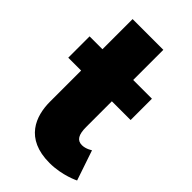

<svg xmlns="http://www.w3.org/2000/svg" viewBox="-223 -774 860 860"><g transform="rotate(45 206.5 -344.5)"><path d="M79.5 -513H-2V-378H79.5V-181C79.5 -90 116.8 15 272 15C352.2 15 415 -17 415 -17L366.5 -160C366.5 -160 343.5 -144 318.2 -144C287.3 -144 274.2 -167 274.2 -215V-378H393V-513H274.2V-704H79.5Z"/></g></svg>

Font: Hussar
Style: BdWide
Weight: 700
Foundry: Cannot Into Space Fonts
Version: Version 2.00